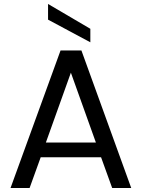

<svg xmlns="http://www.w3.org/2000/svg" viewBox="-20 -947 714 967"><path d="M489 -155H185L129 0H33L285 -693H390L641 0H545ZM463 -229 337 -581 211 -229ZM435 -802V-734L222 -848V-927Z"/></svg>

Font: MSTAGE
Style: Regular
Weight: 400
Designer: Ninad Kale (Devanagari), Jonny Pinhorn (Latin)
Foundry: Indian Type Foundry
Version: 4.004